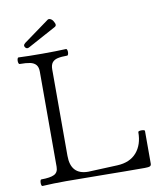

<svg xmlns="http://www.w3.org/2000/svg" viewBox="-91 -906 835 982"><g transform="rotate(-10 327.0 -414.5)"><path d="M43 -13.2Q43 -20.5 44.7 -25.6Q46.4 -30.8 49.3 -30.8Q96.2 -30.8 116.9 -41.3Q137.7 -51.8 137.7 -80.6V-575.2Q137.7 -598.1 127.4 -610.4Q117.2 -622.6 96.9 -627Q76.7 -631.3 42.5 -631.3Q39.6 -631.3 37.6 -636.2Q35.6 -641.1 35.6 -647.9Q35.6 -654.8 37.6 -660.2Q39.6 -665.5 42.5 -665.5Q94.2 -663.1 166.5 -663.1Q238.8 -663.1 290 -665.5Q293 -665.5 294.9 -660.6Q296.9 -655.8 296.9 -648.9Q296.9 -642.1 294.9 -636.7Q293 -631.3 290 -631.3Q258.8 -631.3 240 -627Q221.2 -622.6 211.7 -610.4Q202.1 -598.1 202.1 -575.2V-126.5Q202.1 -27.8 293 -27.8L444.8 -34.2Q510.3 -37.1 545.2 -77.1Q580.1 -117.2 580.1 -183.1Q580.1 -186 585.2 -187.5Q590.3 -189 597.2 -189Q604.5 -189 609.6 -187.5Q614.7 -186 614.7 -183.1V-13.2Q614.7 -3.4 607.9 0Q601.1 3.4 581.1 3.4Q519 3.4 472.7 2.9Q426.3 2.4 395 2Q246.6 0 171.9 0Q106.9 0 49.3 3.4Q46.4 3.4 44.7 -1.5Q43 -6.3 43 -13.2ZM96.2 -704.1Q88.9 -704.1 84 -711.9Q81.5 -715.8 81.5 -719.2Q81.5 -723.1 84.2 -726.8Q86.9 -730.5 90.3 -732.9L224.1 -830.1Q226.6 -831.5 230 -831.5Q234.9 -831.5 240.5 -828.4Q246.1 -825.2 251 -817.9Q259.3 -804.7 259.3 -797.4Q259.3 -790.5 252.4 -786.6L106.9 -707.5Q101.6 -704.1 96.2 -704.1Z"/></g></svg>

Font: JuniusX Light
Style: Regular
Weight: 300
Designer: Peter S. Baker
Foundry: Briery Creek Software
Version: Version 1.008